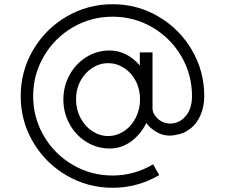

<svg xmlns="http://www.w3.org/2000/svg" viewBox="-20 -806 1066 909"><path d="M643 -335Q643 -384 622.5 -423Q602 -462 567 -484.5Q532 -507 492 -507Q452 -507 417 -484.5Q382 -462 361 -423Q340 -384 340 -335Q340 -288 361 -248Q382 -208 417 -185Q452 -162 492 -162Q532 -162 567 -185Q602 -208 622.5 -248Q643 -288 643 -335ZM513 -786Q631 -786 730.5 -727.5Q830 -669 888.5 -569Q947 -469 947 -351Q947 -302 929.5 -261.5Q912 -221 886 -201Q860 -179 831.5 -171.5Q803 -164 783 -164Q748 -164 717.5 -183Q687 -202 673 -224Q647 -171 601.5 -137Q556 -103 499 -103Q439 -103 388.5 -134.5Q338 -166 309 -219.5Q280 -273 280 -335Q280 -397 309 -450.5Q338 -504 388.5 -535.5Q439 -567 499 -567Q540 -567 576.5 -548.5Q613 -530 642 -496V-558H702V-294Q702 -267 727 -244Q752 -221 789 -221Q802 -221 818.5 -227Q835 -233 848 -245Q889 -281 889 -351Q889 -453 838.5 -539.5Q788 -626 701.5 -676.5Q615 -727 513 -727Q411 -727 324.5 -676.5Q238 -626 187.5 -539.5Q137 -453 137 -351Q137 -249 187.5 -162.5Q238 -76 324.5 -25.5Q411 25 513 25Q615 25 705 -28L734 23Q631 83 513 83Q395 83 295 24.5Q195 -34 136.5 -133.5Q78 -233 78 -351Q78 -469 136.5 -569Q195 -669 295 -727.5Q395 -786 513 -786Z"/></svg>

Font: SUIT Light
Style: Regular
Weight: 300
Designer: Sunn Youn; Korean Glyphs from Source Han Sans (Sandoll Communications; Soo-young Jang, Joo-yeon Kang)
Foundry: Sunn
Version: Version 1.006